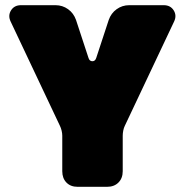

<svg xmlns="http://www.w3.org/2000/svg" viewBox="-20 -720 711 740"><path d="M220 -60Q220 -33 236 -16.5Q252 0 279 0H393Q420 0 436.5 -16.5Q453 -33 453 -60V-197Q453 -206 455 -216.5Q457 -227 461 -235L651 -637Q662 -660 649.5 -680Q637 -700 611 -700H478Q451 -700 429.5 -684.5Q408 -669 399 -643L351 -497Q347 -484 336 -484Q325 -484 321 -497L273 -643Q264 -669 242.5 -684.5Q221 -700 194 -700H61Q35 -700 22.5 -680Q10 -660 21 -637L211 -235Q215 -227 217.5 -216.5Q220 -206 220 -197Z"/></svg>

Font: Bolota
Style: Bold
Weight: 240
Designer: Gabriel Pang
Version: Version 1.000